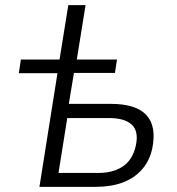

<svg xmlns="http://www.w3.org/2000/svg" viewBox="-20 -725 685 745"><path d="M133 0 203 -441H53L61 -494H211L245 -705H312L278 -494H434L426 -442H267L247 -322H409Q508 -322 548 -278.5Q588 -235 571 -150Q561 -102 531.5 -68Q502 -34 456.5 -17Q411 0 352 0ZM207 -54H363Q419 -54 457 -79.5Q495 -105 507 -160Q519 -215 491.5 -241Q464 -267 403 -267H241Z"/></svg>

Font: Nunito Sans 7pt SemiCondensed Light
Style: Italic
Weight: 300
Width: 4
Italic angle: -9°
Designer: Vernon Adams
Foundry: Vernon Adams
Version: Version 3.101;gftools[0.9.27]